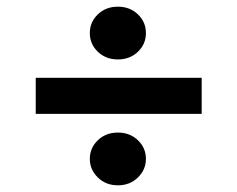

<svg xmlns="http://www.w3.org/2000/svg" viewBox="-20 -628 710 575"><path d="M333 -73Q297 -73 273 -96.5Q249 -120 249 -152Q249 -185 273 -208Q297 -231 333 -231Q369 -231 393 -208Q417 -185 417 -152Q417 -120 393 -96.5Q369 -73 333 -73ZM333 -450Q297 -450 273 -473Q249 -496 249 -529Q249 -562 273 -585Q297 -608 333 -608Q369 -608 393 -585Q417 -562 417 -529Q417 -496 393 -473Q369 -450 333 -450ZM584 -287H87V-395H584Z"/></svg>

Font: Gabarito Medium
Style: Regular
Weight: 500
Designer: Leandro Assis / Alvaro Franca / Felipe Casaprima
Foundry: Naipe Foundry
Version: Version 1.000